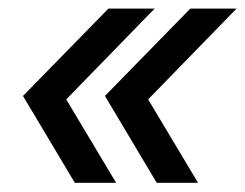

<svg xmlns="http://www.w3.org/2000/svg" viewBox="-20 -525 557 436"><path d="M149.9 -109.9 32.2 -307.1 226.1 -505.4H331.1L130.4 -299.3L243.7 -109.9ZM335.9 -109.9 218.3 -307.1 412.1 -505.4H517.1L316.4 -299.3L429.7 -109.9Z"/></svg>

Font: Schibsted Grotesk Medium
Style: Italic
Weight: 500
Italic angle: -12°
Designer: Bakken & Baeck AS, Henrik Kongsvoll
Foundry: Schibsted ASA
Version: Version 1.100;gftools[0.9.25]